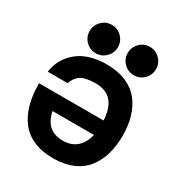

<svg xmlns="http://www.w3.org/2000/svg" viewBox="-177 -862 937 1000"><g transform="rotate(30 291.5 -362.5)"><path d="M286.1 -89.8Q335 -89.8 366.9 -117.4Q398.9 -145 411.1 -196.8H162.1Q173.3 -142.6 203.6 -116.2Q233.9 -89.8 286.1 -89.8ZM286.1 -548.8Q352.5 -548.8 402.6 -527.6Q452.6 -506.3 482.9 -468Q513.2 -429.7 528.1 -379.4Q543 -329.1 543 -267.1Q543 -205.1 528.1 -154.8Q513.2 -104.5 482.9 -65.9Q452.6 -27.3 402.6 -6.1Q352.5 15.1 286.1 15.1Q219.7 15.1 169.9 -6.3Q120.1 -27.8 89.4 -68.1Q58.6 -108.4 43.7 -163.1Q28.8 -217.8 28.8 -287.1H417Q409.7 -434.1 286.1 -434.1Q230 -434.1 201.4 -418.7Q172.9 -403.3 157.2 -361.8H38.1Q42 -390.1 52.7 -416.3Q63.5 -442.4 83.7 -466.8Q104 -491.2 131.3 -509.3Q158.7 -527.3 198.5 -538.1Q238.3 -548.8 286.1 -548.8ZM146 -594.7Q121.1 -619.6 121.1 -654.8Q121.1 -689.9 146 -715.1Q170.9 -740.2 206.1 -740.2Q241.2 -740.2 266.1 -715.1Q291 -689.9 291 -654.8Q291 -619.6 266.1 -594.7Q241.2 -569.8 206.1 -569.8Q170.9 -569.8 146 -594.7ZM375 -594.7Q350.1 -619.6 350.1 -654.8Q350.1 -689.9 375 -715.1Q399.9 -740.2 435.1 -740.2Q470.2 -740.2 495.1 -715.1Q520 -689.9 520 -654.8Q520 -619.6 495.1 -594.7Q470.2 -569.8 435.1 -569.8Q399.9 -569.8 375 -594.7Z"/></g></svg>

Font: Miedinger*
Style: Bold
Weight: 700
Version: Version 001.000